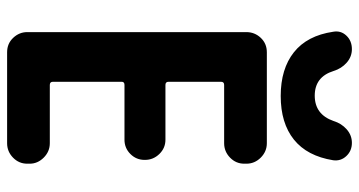

<svg xmlns="http://www.w3.org/2000/svg" viewBox="-255 -755 1010 540"><g transform="rotate(90 250.0 -485.0)"><path d="M382.8 -730.5Q406.2 -730.5 423.3 -713.4Q440.4 -696.3 440.4 -672.9V-667Q440.4 -643.6 423.3 -627Q406.2 -610.4 382.8 -610.4H218.8Q210 -610.4 210 -601.6V-454.1Q210 -445.3 218.8 -445.3H373Q396.5 -445.3 413.1 -428.2Q429.7 -411.1 429.7 -387.7V-386.7Q429.7 -363.3 413.1 -346.7Q396.5 -330.1 373 -330.1H218.8Q210 -330.1 210 -322.3V-128.9Q210 -120.1 218.8 -120.1H382.8Q406.2 -120.1 423.3 -103Q440.4 -85.9 440.4 -63.5V-56.6Q440.4 -33.2 423.3 -16.6Q406.2 0 382.8 0H127Q102.5 0 86.4 -17.1Q70.3 -34.2 70.3 -56.6V-672.9Q70.3 -696.3 86.4 -713.4Q102.5 -730.5 127 -730.5ZM69.3 -917Q65.4 -938.5 80.1 -954.1Q94.7 -969.7 118.2 -969.7Q139.6 -969.7 156.2 -955.1Q172.9 -940.4 179.7 -918Q196.3 -865.2 249 -865.2Q301.8 -865.2 320.3 -918Q327.1 -940.4 343.8 -955.1Q360.4 -969.7 381.8 -969.7Q404.3 -969.7 418.9 -954.1Q433.6 -938.5 430.7 -917Q418.9 -843.8 372.6 -806.6Q326.2 -769.5 250 -769.5Q173.8 -769.5 127 -806.6Q80.1 -843.8 69.3 -917Z"/></g></svg>

Font: Rounded Mgen+ 2m bold
Style: Bold
Weight: 700
Designer: [Source Han Sans]
Ryoko NISHIZUKA  (kana & ideographs); Paul D. Hunt (Latin, Greek & Cyrillic); Wenlong ZHANG  (bopomofo
Version: Version 1.059.20150602